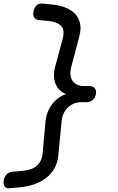

<svg xmlns="http://www.w3.org/2000/svg" viewBox="-37 -885 657 1071"><path d="M16 165Q-4 167 -12 153.5Q-20 140 -16 120Q-12 100 0 87.5Q12 75 32 73L88 68Q112 66 132 59.5Q152 53 166.5 41Q181 29 190 11Q199 -7 201 -32L217 -210Q220 -239 232 -266.5Q244 -294 264 -316Q284 -338 311 -352Q322 -357 333 -360Q323 -363 314 -369Q292 -382 279.5 -403.5Q267 -425 264.5 -453Q262 -481 270 -510L312 -666Q326 -717 304 -740Q282 -763 235 -768L181 -773Q161 -775 153.5 -787.5Q146 -800 150 -820Q153 -840 165.5 -853.5Q178 -867 198 -865L252 -860Q296 -856 329 -842.5Q362 -829 382.5 -807Q403 -785 409.5 -754Q416 -723 406 -684L360 -510Q354 -487 356 -468Q358 -449 367 -435Q376 -421 392.5 -413Q409 -405 431 -405H461Q481 -405 491.5 -392.5Q502 -380 498 -360Q495 -340 480.5 -327.5Q466 -315 446 -315H416Q394 -315 375 -307Q356 -299 341.5 -285Q327 -271 318 -252Q309 -233 307 -210L288 -16Q284 23 266.5 54Q249 85 221 107Q193 129 155 142.5Q117 156 72 160Z"/></svg>

Font: Maple Mono Normal NL
Style: Italic
Weight: 400
Italic angle: -10°
Monospace: yes
Designer: subframe7536
Version: Version 7.000